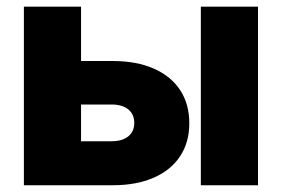

<svg xmlns="http://www.w3.org/2000/svg" viewBox="-20 -549 835 569"><path d="M154.3 -368.2H313.5Q384.8 -368.2 435.8 -345.7Q486.8 -323.2 513.9 -282Q541 -240.7 541 -183.6Q541 -127.4 513.9 -86.2Q486.8 -44.9 435.8 -22.5Q384.8 0 313.5 0H50.8V-529.3H220.2V-130.4H310.1Q342.3 -130.4 360.1 -144.8Q377.9 -159.2 377.9 -184.6Q377.9 -210.4 360.1 -224.9Q342.3 -239.3 310.1 -239.3H154.3ZM575.2 0V-529.3H744.6V0Z"/></svg>

Font: Inter 24pt ExtraBold
Style: Regular
Weight: 800
Designer: Rasmus Andersson
Foundry: rsms
Version: Version 4.001;git-66647c0bb